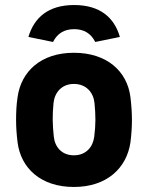

<svg xmlns="http://www.w3.org/2000/svg" viewBox="-20 -732 589 764"><path d="M274 12C406 12 484 -64 499 -165C503 -197 505 -226 505 -254C505 -283 503 -313 499 -346C486 -448 406 -522 274 -522C141 -522 64 -446 50 -346C45 -313 44 -283 44 -254C44 -226 46 -197 50 -165C63 -64 141 12 274 12ZM274 -114C225 -114 198 -148 194 -189C189 -236 188 -273 193 -322C197 -363 225 -398 274 -398C324 -398 352 -363 356 -322C361 -272 361 -236 355 -188C350 -149 324 -114 274 -114ZM275 -712C172 -712 116 -662 93 -585L191 -565C208 -599 236 -616 275 -616C314 -616 342 -599 359 -565L457 -585C435 -662 378 -712 275 -712Z"/></svg>

Font: Finlandica
Style: Bold
Weight: 700
Designer: Niklas Ekholm, Juho Hiilivirta, Jaakko Suomalainen
Foundry: Helsinki Type Studio
Version: Version 2.000;Glyphs 3.2 (3202)